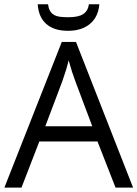

<svg xmlns="http://www.w3.org/2000/svg" viewBox="-20 -857 628 877"><path d="M507.8 0 425.3 -210.9H159.7L78.1 0H0L262.2 -665.5H327.1L587.9 0ZM401.4 -280.3 324.2 -485.8Q309.1 -524.9 293.5 -581.5Q283.2 -537.6 264.6 -485.8L187 -280.3ZM290.5 -716.3Q227.1 -716.3 191.7 -747.3Q156.2 -778.3 152.3 -837.4H199.7Q202.1 -815.4 211.4 -802.7Q220.7 -790 237.3 -784.2Q253.9 -778.3 292.5 -778.3Q338.4 -778.3 360.1 -792.7Q381.8 -807.1 386.2 -837.4H433.6Q429.2 -780.3 391.4 -748.3Q353.5 -716.3 290.5 -716.3Z"/></svg>

Font: Bpm'online Open Sans
Style: Regular
Weight: 400
Foundry: Ascender Corporation
Version: Version 1.10